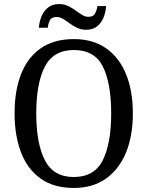

<svg xmlns="http://www.w3.org/2000/svg" viewBox="-20 -918 729 948"><path d="M344 10Q246 10 181 -36Q116 -82 84 -165Q52 -248 52 -359Q52 -470 84 -552Q116 -634 181 -679.5Q246 -725 345 -725Q439 -725 504 -679.5Q569 -634 602.5 -551.5Q636 -469 636 -358Q636 -247 602 -164.5Q568 -82 503 -36Q438 10 344 10ZM344 -44Q446 -44 487.5 -127Q529 -210 529 -358Q529 -507 488 -589Q447 -671 345 -671Q244 -671 201.5 -589Q159 -507 159 -358Q159 -210 201.5 -127Q244 -44 344 -44ZM406 -771Q381 -771 361 -780.5Q341 -790 324 -802.5Q307 -815 291.5 -824.5Q276 -834 261 -834Q234 -834 226 -817.5Q218 -801 216 -781H172Q174 -811 185 -837.5Q196 -864 217.5 -881Q239 -898 272 -898Q296 -898 316 -888.5Q336 -879 353 -866.5Q370 -854 385.5 -844.5Q401 -835 416 -835Q441 -835 449.5 -851.5Q458 -868 461 -888H504Q502 -858 491 -831Q480 -804 459 -787.5Q438 -771 406 -771Z"/></svg>

Font: Noto Serif Tamil SemiCondensed
Style: Regular
Weight: 400
Width: 4
Designer: Indian Type Foundry, Tom Grace, and the Monotype Design Team
Foundry: Monotype Imaging Inc.
Version: Version 2.004; ttfautohint (v1.8.4.7-5d5b)